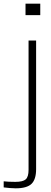

<svg xmlns="http://www.w3.org/2000/svg" viewBox="-93 -820 278 1042"><path d="M45.5 -738V-800H125.5V-738ZM-8 202Q-20 202 -40 200.5Q-60 199 -73 197V164Q-61 165.5 -45.5 166.2Q-30 167 -10 167Q31.5 167 46.8 153.2Q62 139.5 62 102V-600H103V98Q103 153.5 78 177.8Q53 202 -8 202Z"/></svg>

Font: Big Shoulders Text Thin Thin
Style: Regular
Weight: 250
Version: Version 2.002